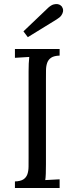

<svg xmlns="http://www.w3.org/2000/svg" viewBox="-20 -947 374 967"><path d="M124 -587.9Q124 -608.4 124.8 -626.7Q125.5 -645 127.4 -660.2L55.2 -655.8V-700.2H280.3V-667Q252 -666 237.8 -656.5Q223.6 -647 217.8 -630.9Q211.9 -614.7 211.7 -592.8Q211.4 -570.8 211.4 -543.9V-119.1Q211.4 -91.8 210.7 -72.3Q210 -52.7 208 -40L280.3 -43.9V0H55.2V-33.2Q83.5 -34.2 97.7 -43.5Q111.8 -52.7 117.7 -68.8Q123.5 -85 123.8 -107.2Q124 -129.4 124 -155.8ZM120.1 -759.8 98.1 -789.1 224.1 -909.2Q238.8 -921.9 250.7 -924.8Q262.7 -927.7 271.2 -926Q279.8 -924.3 284.9 -920.2Q290 -916 291.5 -914.1Q293.9 -910.6 296.4 -904.1Q298.8 -897.5 297.4 -888.7Q295.9 -879.9 289.1 -869.6Q282.2 -859.4 265.1 -849.1Z"/></svg>

Font: Lora
Style: Regular
Weight: 400
Designer: Olga Karpushina, Alexei Vanyashin
Foundry: Cyreal (www.cyreal.org, a@cyreal.org)
Version: Version 1.014